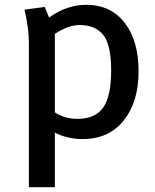

<svg xmlns="http://www.w3.org/2000/svg" viewBox="-20 -566 644 798"><path d="M100 212V-391Q100 -447 82 -526L166 -537L184 -493Q258 -546 338 -546Q440 -546 498 -471.5Q556 -397 556 -269.5Q556 -142 494 -65Q432 12 324 12Q259 12 208 -15V212ZM311 -462Q264 -462 208 -425V-99Q248 -72 302 -72Q376 -72 409 -119Q442 -166 442 -273Q442 -380 409 -421Q376 -462 311 -462Z"/></svg>

Font: Convergence
Style: Regular
Weight: 400
Designer: Nicolas Silva and John Vargas
Foundry: Nicolas Silva and Jonh Vargas
Version: Version 1.002